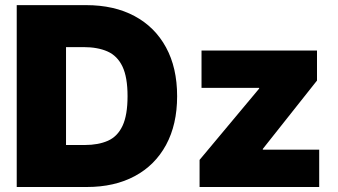

<svg xmlns="http://www.w3.org/2000/svg" viewBox="-20 -748 1352 768"><path d="M327.1 0H46.9V-727.5H324.2Q436.5 -727.5 518.1 -683.8Q599.6 -640.1 644 -558.6Q688.5 -477.1 688.5 -363.3Q688.5 -250 644.3 -168.5Q600.1 -86.9 519 -43.5Q438 0 327.1 0ZM244.1 -168H319.3Q373.5 -168 411.9 -185.1Q450.2 -202.1 470.2 -244.9Q490.2 -287.6 490.2 -363.3Q490.2 -439.5 469.7 -482.2Q449.2 -524.9 409.9 -542.2Q370.6 -559.6 313.5 -559.6H244.1ZM778.3 0V-108.4L1016.6 -393.6V-396.5H786.1V-545.9H1248V-425.8L1031.2 -152.3V-149.4H1256.8V0Z"/></svg>

Font: Inter Black
Style: Regular
Weight: 900
Designer: Rasmus Andersson
Foundry: rsms
Version: Version 4.000;git-a52131595